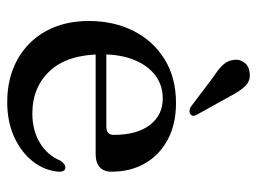

<svg xmlns="http://www.w3.org/2000/svg" viewBox="-114 -620 745 558"><g transform="rotate(90 259.0 -340.5)"><path d="M478.5 -291.5Q478.5 -269 465.2 -257.2Q452 -245.5 427 -245.5H107.5V-276.5H347Q371.5 -276.5 371.5 -298Q371.5 -365.5 342.8 -403Q314 -440.5 265.5 -440.5Q227.5 -440.5 198.8 -419Q170 -397.5 153.8 -357.8Q137.5 -318 137.5 -264Q137.5 -164.5 185 -113Q232.5 -61.5 309.5 -61.5Q359 -61.5 395.5 -84Q432 -106.5 446.5 -143.5Q453 -151.5 457 -154.5Q461 -157.5 466 -157.5Q473 -157.5 476 -152Q479 -146.5 478.5 -138.5Q475.5 -97.5 448.8 -63.2Q422 -29 377.8 -8.8Q333.5 11.5 276.5 11.5Q206.5 11.5 153.2 -17.8Q100 -47 70.2 -100.5Q40.5 -154 40.5 -225.5Q40.5 -298.5 69.5 -355.8Q98.5 -413 152 -446Q205.5 -479 279 -479Q340.5 -479 385.2 -455Q430 -431 454.2 -389Q478.5 -347 478.5 -291.5ZM258.5 -637.5 311.5 -542Q315 -536.5 316 -531.2Q317 -526 312.5 -522Q308.5 -518 302.2 -518.2Q296 -518.5 290.5 -521.5L202 -588.5Q180.5 -602 168 -615.5Q155.5 -629 153.5 -647Q151 -663 161 -677Q171 -691 191 -693Q214 -696 229.2 -680.5Q244.5 -665 258.5 -637.5Z"/></g></svg>

Font: Fraunces 18pt
Style: Regular
Weight: 400
Version: Version 1.000;[b76b70a41]